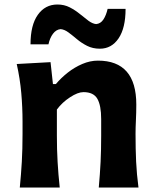

<svg xmlns="http://www.w3.org/2000/svg" viewBox="-20 -837 692 857"><path d="M68.4 0Q74.2 -59.6 77.4 -115.2Q80.6 -170.9 80.6 -239.7V-294.4Q80.6 -356.9 75 -421.4Q69.3 -485.8 54.7 -551.3L205.6 -559.6L216.3 -461.9H229.5Q252 -488.8 282.2 -512.7Q312.5 -536.6 347.4 -551.5Q382.3 -566.4 417 -566.4Q588.4 -566.4 588.4 -370.1Q588.4 -334.5 586.7 -300.8Q585 -267.1 585 -239.7Q585 -170.9 587.6 -115.2Q590.3 -59.6 598.1 0H420.9Q426.3 -59.6 429 -114.3Q431.6 -168.9 431.6 -231.4V-305.7Q431.6 -366.2 414.6 -396Q397.5 -425.8 352.5 -425.8Q327.6 -425.8 292.5 -402.8Q257.3 -379.9 233.9 -348.1V-231.4Q233.9 -168.9 237.1 -114.3Q240.2 -59.6 246.6 0ZM425.8 -619.6Q394 -619.6 368.9 -632.3Q343.8 -645 323.5 -662.1Q303.2 -679.2 285.4 -692.4Q267.6 -705.6 250.5 -707Q230.5 -705.1 216.6 -686.5Q202.6 -668 196.3 -639.2H116.2Q116.2 -725.1 148.9 -771Q181.6 -816.9 236.3 -816.9Q266.6 -816.9 291.3 -804.2Q315.9 -791.5 336.7 -774.4Q357.4 -757.3 375.2 -744.1Q393.1 -731 409.2 -729.5Q429.2 -731.4 441.4 -749.8Q453.6 -768.1 460.4 -797.4H540.5Q540.5 -711.9 509.3 -665.8Q478 -619.6 425.8 -619.6Z"/></svg>

Font: Pinar Bold
Style: Regular
Weight: 700
Designer: Amin Abedi
Version: Version 3.000